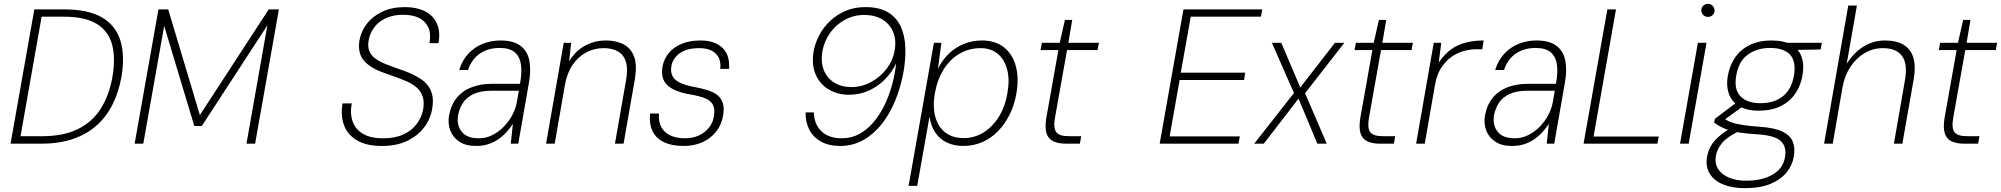

<svg xmlns="http://www.w3.org/2000/svg" viewBox="-20 -749 10432 1001"><path d="M35 0 159 -700H316Q439 -700 511 -658.5Q583 -617 607.5 -538Q632 -459 613 -347Q599 -270 567.5 -206Q536 -142 485 -96Q434 -50 362 -25Q290 0 196 0ZM87 -39H201Q311 -39 386 -76Q461 -113 505 -182Q549 -251 566 -347Q583 -444 565 -514.5Q547 -585 486 -623.5Q425 -662 311 -662H197Z M682 0 806 -700H857L1022 -149L1381 -700H1434L1310 0H1265L1374 -617L1032 -92H993L836 -614L727 0Z M1971 12Q1891 12 1841.5 -17Q1792 -46 1773.5 -96.5Q1755 -147 1766 -210H1814Q1804 -160 1817.5 -118.5Q1831 -77 1870.5 -52.5Q1910 -28 1978 -28Q2040 -28 2083 -48Q2126 -68 2152 -102Q2178 -136 2186 -178Q2193 -218 2183.5 -246Q2174 -274 2152 -293Q2130 -312 2100 -325Q2070 -338 2037 -349.5Q2004 -361 1972 -373Q1905 -398 1874.5 -436.5Q1844 -475 1854 -539Q1863 -588 1894 -627Q1925 -666 1975 -689Q2025 -712 2091 -712Q2151 -712 2194 -691Q2237 -670 2257 -628Q2277 -586 2266 -524H2219Q2228 -573 2213 -606Q2198 -639 2164.5 -655.5Q2131 -672 2082 -672Q2031 -672 1992.5 -654.5Q1954 -637 1931.5 -607Q1909 -577 1902 -539Q1896 -505 1906 -481.5Q1916 -458 1938.5 -442.5Q1961 -427 1990.5 -415Q2020 -403 2054 -391.5Q2088 -380 2121 -366Q2150 -353 2173.5 -337.5Q2197 -322 2213 -300Q2229 -278 2234.5 -249Q2240 -220 2233 -181Q2224 -128 2191 -84.5Q2158 -41 2103 -14.5Q2048 12 1971 12Z M2462 12Q2408 12 2374.5 -10.5Q2341 -33 2327.5 -69Q2314 -105 2321 -147Q2332 -204 2362.5 -240.5Q2393 -277 2440 -294.5Q2487 -312 2544 -312H2691Q2702 -371 2696 -412.5Q2690 -454 2663.5 -476.5Q2637 -499 2585 -499Q2526 -499 2483 -470.5Q2440 -442 2420 -384H2374Q2390 -436 2423 -470.5Q2456 -505 2499 -521.5Q2542 -538 2588 -538Q2658 -538 2694.5 -509.5Q2731 -481 2740 -431.5Q2749 -382 2738 -320L2682 0H2643L2654 -103Q2643 -87 2626.5 -67Q2610 -47 2586.5 -29Q2563 -11 2532 0.5Q2501 12 2462 12ZM2476 -28Q2514 -28 2547.5 -45Q2581 -62 2607.5 -89.5Q2634 -117 2651 -149.5Q2668 -182 2674 -213L2685 -276H2543Q2487 -276 2450.5 -259.5Q2414 -243 2394.5 -214Q2375 -185 2368 -147Q2360 -97 2387 -62.5Q2414 -28 2476 -28Z M2827 0 2919 -526H2958L2947 -429Q2981 -485 3031 -511.5Q3081 -538 3139 -538Q3194 -538 3232.5 -517Q3271 -496 3286.5 -452Q3302 -408 3290 -337L3231 0H3186L3244 -331Q3259 -416 3228.5 -457Q3198 -498 3126 -498Q3078 -498 3036 -475.5Q2994 -453 2965 -410.5Q2936 -368 2925 -305L2872 0Z M3544 12Q3484 12 3443 -7Q3402 -26 3383 -63.5Q3364 -101 3369 -157H3416Q3412 -115 3428 -86Q3444 -57 3476 -42.5Q3508 -28 3551 -28Q3591 -28 3623 -42.5Q3655 -57 3675.5 -82.5Q3696 -108 3701 -138Q3709 -179 3697.5 -201.5Q3686 -224 3657.5 -236Q3629 -248 3582 -256Q3540 -263 3509 -275Q3478 -287 3459.5 -304.5Q3441 -322 3435 -346Q3429 -370 3434 -402Q3442 -443 3467.5 -473.5Q3493 -504 3535 -521Q3577 -538 3632 -538Q3705 -538 3745.5 -500.5Q3786 -463 3781 -390H3735Q3741 -439 3712.5 -468.5Q3684 -498 3625 -498Q3561 -498 3524 -471.5Q3487 -445 3480 -403Q3476 -378 3484 -357Q3492 -336 3519 -321Q3546 -306 3597 -296Q3636 -289 3667 -279.5Q3698 -270 3719 -254Q3740 -238 3748.5 -211Q3757 -184 3749 -142Q3741 -97 3713 -62Q3685 -27 3642 -7.5Q3599 12 3544 12Z M4361 12Q4301 12 4260 -11Q4219 -34 4199 -73.5Q4179 -113 4180 -163H4223Q4225 -100 4263 -64Q4301 -28 4369 -28Q4418 -28 4459 -50Q4500 -72 4533 -110.5Q4566 -149 4590.5 -199Q4615 -249 4630.5 -305.5Q4646 -362 4652 -419Q4632 -375 4596 -337.5Q4560 -300 4511.5 -277.5Q4463 -255 4406 -255Q4349 -255 4302.5 -281.5Q4256 -308 4233 -359.5Q4210 -411 4222 -482Q4230 -525 4251.5 -566Q4273 -607 4308 -640Q4343 -673 4389 -692.5Q4435 -712 4491 -712Q4566 -712 4611 -684Q4656 -656 4677 -608.5Q4698 -561 4700 -501Q4702 -441 4691 -377Q4676 -293 4646 -221.5Q4616 -150 4573.5 -98Q4531 -46 4477.5 -17Q4424 12 4361 12ZM4419 -295Q4473 -295 4521 -321Q4569 -347 4602 -390Q4635 -433 4644 -485Q4654 -539 4637 -581Q4620 -623 4581 -647Q4542 -671 4485 -671Q4431 -671 4385 -646Q4339 -621 4308.5 -578.5Q4278 -536 4268 -484Q4258 -426 4275 -383.5Q4292 -341 4330 -318Q4368 -295 4419 -295Z M4717 220 4849 -526H4888L4870 -390Q4891 -434 4925 -467.5Q4959 -501 5004 -519.5Q5049 -538 5100 -538Q5169 -538 5214 -502.5Q5259 -467 5276 -404.5Q5293 -342 5279 -262Q5269 -202 5244 -152Q5219 -102 5183 -65Q5147 -28 5101 -8Q5055 12 5002 12Q4956 12 4918.5 -5Q4881 -22 4857.5 -56Q4834 -90 4826 -141L4762 220ZM5005 -29Q5059 -29 5106 -57.5Q5153 -86 5186.5 -138.5Q5220 -191 5232 -263Q5245 -335 5230.5 -388Q5216 -441 5180.5 -469.5Q5145 -498 5093 -498Q5032 -498 4982.5 -469Q4933 -440 4900 -387.5Q4867 -335 4854 -263Q4842 -194 4856 -141Q4870 -88 4908 -58.5Q4946 -29 5005 -29Z M5536 0Q5497 0 5471 -12.5Q5445 -25 5436 -54.5Q5427 -84 5435 -134L5498 -488H5405L5412 -526H5505L5532 -645H5570L5550 -526H5709L5702 -488H5543L5480 -134Q5471 -82 5486.5 -60.5Q5502 -39 5552 -39H5617L5610 0Z M6026 0 6150 -700H6561L6554 -662H6188L6136 -370H6472L6466 -332H6130L6078 -38H6444L6437 0Z M6519 0 6726 -264 6611 -526H6660L6759 -293L6940 -526H6989L6784 -263L6897 0H6848L6750 -235L6569 0Z M7173 0Q7134 0 7108 -12.5Q7082 -25 7073 -54.5Q7064 -84 7072 -134L7135 -488H7042L7049 -526H7142L7169 -645H7207L7187 -526H7346L7339 -488H7180L7117 -134Q7108 -82 7123.5 -60.5Q7139 -39 7189 -39H7254L7247 0Z M7363 0 7455 -526H7494L7481 -423Q7510 -466 7544.5 -491Q7579 -516 7621.5 -527Q7664 -538 7715 -538L7708 -492H7671Q7644 -492 7611 -483Q7578 -474 7547.5 -452.5Q7517 -431 7493.5 -395Q7470 -359 7461 -304L7408 0Z M7863 12Q7809 12 7775.5 -10.5Q7742 -33 7728.5 -69Q7715 -105 7722 -147Q7733 -204 7763.5 -240.5Q7794 -277 7841 -294.5Q7888 -312 7945 -312H8092Q8103 -371 8097 -412.5Q8091 -454 8064.5 -476.5Q8038 -499 7986 -499Q7927 -499 7884 -470.5Q7841 -442 7821 -384H7775Q7791 -436 7824 -470.5Q7857 -505 7900 -521.5Q7943 -538 7989 -538Q8059 -538 8095.5 -509.5Q8132 -481 8141 -431.5Q8150 -382 8139 -320L8083 0H8044L8055 -103Q8044 -87 8027.5 -67Q8011 -47 7987.5 -29Q7964 -11 7933 0.5Q7902 12 7863 12ZM7877 -28Q7915 -28 7948.5 -45Q7982 -62 8008.5 -89.5Q8035 -117 8052 -149.5Q8069 -182 8075 -213L8086 -276H7944Q7888 -276 7851.5 -259.5Q7815 -243 7795.5 -214Q7776 -185 7769 -147Q7761 -97 7788 -62.5Q7815 -28 7877 -28Z M8236 0 8360 -700H8405L8288 -37H8628L8621 0Z M8739 0 8832 -526H8877L8784 0ZM8884 -661Q8870 -661 8860 -670.5Q8850 -680 8850 -695Q8850 -710 8860 -719.5Q8870 -729 8884 -729Q8898 -729 8908 -719.5Q8918 -710 8919 -695Q8919 -680 8909 -670.5Q8899 -661 8884 -661Z M9076 232Q9011 232 8963.5 212.5Q8916 193 8893.5 156Q8871 119 8880 68Q8885 39 8899 13.5Q8913 -12 8940.5 -36.5Q8968 -61 9013 -86L9048 -66Q8984 -35 8958 -3.5Q8932 28 8926 63Q8919 103 8937.5 132Q8956 161 8994 177Q9032 193 9083 193Q9169 193 9223 160.5Q9277 128 9286 71Q9296 17 9265 -13Q9234 -43 9140 -49Q9086 -52 9049 -58Q9012 -64 8987.5 -72.5Q8963 -81 8946.5 -90.5Q8930 -100 8917 -110L8920 -129L9031 -213L9073 -199L8954 -113L8959 -136Q8971 -130 8982.5 -122.5Q8994 -115 9013 -109Q9032 -103 9065.5 -97.5Q9099 -92 9155 -88Q9230 -83 9271.5 -63.5Q9313 -44 9326.5 -11Q9340 22 9332 68Q9325 111 9295.5 148.5Q9266 186 9212 209Q9158 232 9076 232ZM9150 -172Q9085 -172 9046 -196Q9007 -220 8993 -261.5Q8979 -303 8988 -354Q8998 -409 9026.5 -450Q9055 -491 9102.5 -514.5Q9150 -538 9215 -538Q9282 -538 9321 -514.5Q9360 -491 9373.5 -450Q9387 -409 9377 -354Q9368 -303 9340 -261.5Q9312 -220 9264.5 -196Q9217 -172 9150 -172ZM9158 -211Q9230 -211 9275 -247Q9320 -283 9333 -355Q9345 -429 9312.5 -464Q9280 -499 9208 -499Q9140 -499 9092 -464Q9044 -429 9032 -355Q9019 -283 9054 -247Q9089 -211 9158 -211ZM9296 -488 9288 -526H9478L9472 -491Z M9490 0 9616 -720H9661L9608 -417Q9645 -475 9696 -506.5Q9747 -538 9807 -538Q9867 -538 9904.5 -515.5Q9942 -493 9955.5 -447.5Q9969 -402 9957 -335L9898 0H9854L9911 -328Q9927 -414 9897 -456Q9867 -498 9797 -498Q9746 -498 9702 -472.5Q9658 -447 9627.5 -401Q9597 -355 9586 -294L9535 0Z M10219 0Q10180 0 10154 -12.5Q10128 -25 10119 -54.5Q10110 -84 10118 -134L10181 -488H10088L10095 -526H10188L10215 -645H10253L10233 -526H10392L10385 -488H10226L10163 -134Q10154 -82 10169.5 -60.5Q10185 -39 10235 -39H10300L10293 0Z"/></svg>

Font: DM Sans 9pt ExtraLight
Style: Italic
Weight: 250
Italic angle: -10°
Version: Version 4.004;gftools[0.9.30]